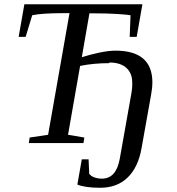

<svg xmlns="http://www.w3.org/2000/svg" viewBox="-20 -672 836 906"><path d="M496 -377 495 -374Q422 -374 358 -361L301 -36L378 -23L374 3H116L120 -23L207 -36L308 -610H283Q176 -610 132 -600L101 -498H68L95 -652H652L625 -498H592L596 -600Q581 -603 534 -606Q488 -609 426 -609H402L366 -402Q403 -414 450 -424Q494 -433 525 -433Q698 -433 699 -285Q699 -256 693 -225L648 27Q632 118 582 166Q532 214 453 214Q382 214 345 199L366 80H398L401 148Q409 159 425 165Q442 171 461 171Q528 171 545 78L599 -226Q605 -258 604 -282Q604 -326 577 -351Q549 -377 496 -377Z"/></svg>

Font: Libra Serif Modern
Style: Italic
Weight: 400
Italic angle: -12°
Designer: Stefan Peev, Context Ltd
Foundry: Stefan Peev, Context Ltd
Version: Version 1.000